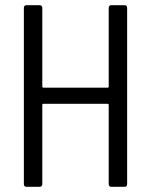

<svg xmlns="http://www.w3.org/2000/svg" viewBox="-20 -720 582 740"><path d="M399 -690V-386C399 -384 397 -382 395 -382H147C145 -382 143 -384 143 -386V-690C143 -696 139 -700 133 -700H82C76 -700 72 -696 72 -690V-10C72 -4 76 0 82 0H133C139 0 143 -4 143 -10V-316C143 -318 145 -320 147 -320H395C397 -320 399 -318 399 -316V-10C399 -4 403 0 409 0H460C466 0 470 -4 470 -10V-690C470 -696 466 -700 460 -700H409C403 -700 399 -696 399 -690Z"/></svg>

Font: Barlow Semi Condensed
Style: Regular
Weight: 400
Width: 4
Designer: Jeremy Tribby
Foundry: Tribby Type
Version: Version 1.422;hotconv 1.0.109;makeotfexe 2.5.65596